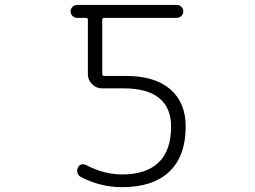

<svg xmlns="http://www.w3.org/2000/svg" viewBox="-20 -774 1040 782"><path d="M293.9 -753.9H700.2Q710.9 -753.9 718.8 -746.1Q726.6 -738.3 726.6 -727.5Q726.6 -716.8 718.8 -709Q710.9 -701.2 700.2 -701.2H404.3Q396.5 -701.2 396.5 -693.4V-472.7Q396.5 -464.8 404.3 -464.8H491.2Q610.4 -464.8 673.3 -410.6Q736.3 -356.4 736.3 -258.8Q736.3 -138.7 669.9 -75.2Q603.5 -11.7 477.5 -11.7Q389.6 -11.7 310.5 -52.7Q299.8 -57.6 295.9 -68.8Q292 -80.1 296.9 -89.8Q299.8 -99.6 309.6 -103.5Q319.3 -107.4 329.1 -102.5Q403.3 -63.5 477.5 -63.5Q575.2 -63.5 626 -112.3Q676.8 -161.1 676.8 -258.8Q676.8 -335 628.4 -374.5Q580.1 -414.1 483.4 -414.1H395.5Q372.1 -414.1 355 -431.2Q337.9 -448.2 337.9 -471.7V-693.4Q337.9 -701.2 330.1 -701.2H293.9Q283.2 -701.2 275.4 -709Q267.6 -716.8 267.6 -727.5Q267.6 -738.3 275.4 -746.1Q283.2 -753.9 293.9 -753.9Z"/></svg>

Font: Rounded-X Mgen+ 2m light
Style: Regular
Weight: 200
Designer: [Source Han Sans]
Ryoko NISHIZUKA  (kana & ideographs); Paul D. Hunt (Latin, Greek & Cyrillic); Wenlong ZHANG  (bopomofo
Version: Version 1.059.20150602